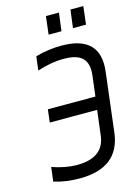

<svg xmlns="http://www.w3.org/2000/svg" viewBox="-125 -890 684 967"><g transform="rotate(-15 217.0 -407.0)"><path d="M363 -475 350 -368H102L94 -301H341L325 -171C316 -96 265 -59 172 -59C132 -59 89 -67 43 -83L34 -9C76 4 121 10 168 10C305 10 380 -49 395 -166L432 -474C448 -598 387 -660 251 -660C205 -660 160 -654 115 -641L106 -569C156 -585 201 -593 241 -593C314 -593 375 -574 363 -475ZM270 -730 282 -824H214L203 -730ZM398 -730 409 -824H342L330 -730Z"/></g></svg>

Font: Gamestation Condensed
Style: Italic
Weight: 400
Width: 3
Designer: Jonas Hecksher
Foundry: Jonas Hecksher, Playtypeª, e-types AS
Version: Version 1.003